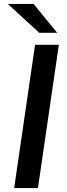

<svg xmlns="http://www.w3.org/2000/svg" viewBox="-20 -949 339 969"><path d="M51.5 0 157 -723H277L171.5 0ZM149.5 -929H19.5L178 -783.5H268.5Z"/></svg>

Font: Public Sans SemiBold
Style: Italic
Weight: 600
Italic angle: -8°
Designer: The Public Sans project authors (U.S. Web Design System). Libre Franklin designed by Pablo Impallari and Rodrigo Fuenzal
Version: Version 1.007; ttfautohint (v1.8.1) -l 8 -r 50 -G 200 -x 14 